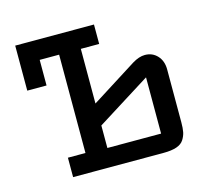

<svg xmlns="http://www.w3.org/2000/svg" viewBox="-80 -588 714 676"><g transform="rotate(-15 277.5 -250.0)"><path d="M29.8 -335.9V-500H316.9V-429.2H250V-230L416 -335Q440.9 -350.1 461.9 -350.1Q489.3 -350.1 507.1 -330.8Q524.9 -311.5 524.9 -280.8V-87.9Q524.9 -66.4 522.2 -52.7Q519.5 -39.1 511.2 -25.9Q502.9 -12.7 484.4 -6.3Q465.8 0 437 0H106.9V-70.8H170.9V-429.2H100.1V-335.9ZM250 -67.9H445.8V-272.9L250 -149.9Z"/></g></svg>

Font: Kelly Slab
Style: Regular
Weight: 400
Designer: Denis Masharov
Foundry: Denis Masharov
Version: Version 1.001